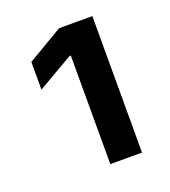

<svg xmlns="http://www.w3.org/2000/svg" viewBox="-85 -897 467 528"><g transform="rotate(-20 148.5 -633.5)"><path d="M242.7 -832.5V-433.1H149.9V-751H146.5L42 -690.4V-771.5L145.5 -832.5Z"/></g></svg>

Font: Inter 20pt Medium
Style: Regular
Weight: 500
Version: Version 4.001;git-66647c0bb